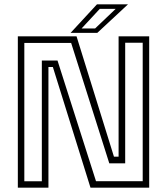

<svg xmlns="http://www.w3.org/2000/svg" viewBox="-20 -868 772 888"><path d="M92.5 -29.5H173.5V-588H246L424 -30H640V-670.5H559V-112.5H485.5L309 -669.5H92.5ZM62.5 0V-700H334L507 -143.5H528.5V-700H670V0H398.5L224.5 -558H204V0ZM306.5 -716 428.5 -848H572L430 -716ZM357.5 -736.5H420L515 -827H441.5Z"/></svg>

Font: Tourney Thin Light
Style: Regular
Weight: 300
Version: Version 1.015